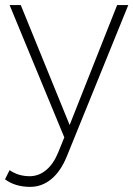

<svg xmlns="http://www.w3.org/2000/svg" viewBox="-31 -541 525 756"><path d="M474.1 -521 231.9 75.2Q208 133.8 170.9 164.3Q133.8 194.8 87.9 194.8Q28.8 194.8 -11.2 165L6.8 128.9Q41 152.8 85.9 152.8Q121.6 152.8 150.6 128.7Q179.7 104.5 198.2 59.1L222.2 0L6.8 -521H50.8L243.2 -48.8L430.2 -521Z"/></svg>

Font: Montserrat Ultra Light
Style: Regular
Weight: 200
Designer: Julieta Ulanovsky
Foundry: Julieta Ulanovsky
Version: Version 3.001;PS 003.001;hotconv 1.0.70;makeotf.lib2.5.58329